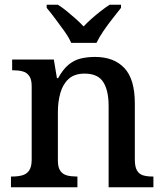

<svg xmlns="http://www.w3.org/2000/svg" viewBox="-20 -786 691 806"><path d="M26 0V-45H32Q55 -45 73.5 -50Q92 -55 102.5 -70.5Q113 -86 113 -116V-424Q113 -453 102.5 -467.5Q92 -482 74.5 -486.5Q57 -491 35 -491H31V-536H206L219 -458H224Q245 -496 268.5 -515Q292 -534 319.5 -540.5Q347 -547 379 -547Q458 -547 502 -500.5Q546 -454 546 -352V-117Q546 -86 555 -70.5Q564 -55 580.5 -50Q597 -45 619 -45H624V0H436V-341Q436 -406 413.5 -441.5Q391 -477 335 -477Q293 -477 268.5 -455Q244 -433 233.5 -396Q223 -359 223 -317V-111Q223 -83 233.5 -68.5Q244 -54 261.5 -49.5Q279 -45 301 -45H305V0ZM279 -606Q269 -629 250 -655.5Q231 -682 211.5 -708Q192 -734 176 -753V-766H223Q241 -755 260 -739.5Q279 -724 297.5 -707.5Q316 -691 331 -675Q346 -691 364.5 -707.5Q383 -724 403 -739.5Q423 -755 440 -766H488V-753Q473 -734 452.5 -708Q432 -682 414 -655.5Q396 -629 385 -606Z"/></svg>

Font: Noto Serif Gujarati Medium
Style: Regular
Weight: 500
Version: Version 2.102